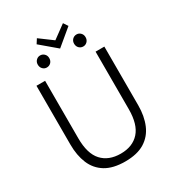

<svg xmlns="http://www.w3.org/2000/svg" viewBox="-224 -1088 1125 1232"><g transform="rotate(-30 338.5 -471.5)"><path d="M339 13Q249 13 193.5 -21Q138 -55 112.5 -116Q87 -177 87 -258V-693H151V-267Q151 -153 200.5 -99Q250 -45 339 -45Q427 -45 476 -99.5Q525 -154 525 -267V-693H590V-258Q590 -178 564 -116.5Q538 -55 483 -21Q428 13 339 13ZM338 -824 221 -923 242 -956 338 -885 435 -956 457 -923ZM204 -761Q187 -761 174.5 -773.5Q162 -786 162 -806Q162 -825 174.5 -837.5Q187 -850 204 -850Q222 -850 234.5 -837.5Q247 -825 247 -806Q247 -786 234.5 -773.5Q222 -761 204 -761ZM474 -761Q456 -761 443.5 -773.5Q431 -786 431 -806Q431 -825 443.5 -837.5Q456 -850 474 -850Q491 -850 503.5 -837.5Q516 -825 516 -806Q516 -786 503.5 -773.5Q491 -761 474 -761Z"/></g></svg>

Font: Ubuntu Sans Light
Style: Regular
Weight: 300
Designer: Dalton Maag Ltd
Foundry: Dalton Maag Ltd
Version: Version 1.006; ttfautohint (v1.8.4.7-5d5b)